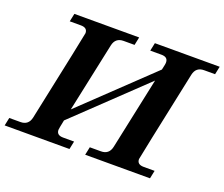

<svg xmlns="http://www.w3.org/2000/svg" viewBox="-141 -913 1275 1093"><g transform="rotate(20 497.0 -366.0)"><path d="M859.9 0H467.3L477.5 -48.8H544.9Q593.8 -48.8 604.5 -97.7L696.8 -532.7L287.1 -142.1Q275.9 -88.4 275.9 -81.5Q275.9 -48.8 315.9 -48.8H382.3L372.1 0H-20.5L-10.3 -48.8H57.1Q106 -48.8 116.7 -97.7Q232.4 -644 232.4 -650.9Q232.4 -683.6 192.4 -683.6H125L135.3 -732.4H527.8L517.6 -683.6H451.2Q402.3 -683.6 391.6 -634.8L302.2 -214.4L711.9 -605L718.3 -634.8Q720.2 -643.6 720.2 -650.9Q720.2 -683.6 680.2 -683.6H612.8L623 -732.4H1015.6L1005.4 -683.6H939Q890.1 -683.6 879.4 -634.8Q763.7 -88.4 763.7 -81.5Q763.7 -48.8 803.7 -48.8H870.1Z"/></g></svg>

Font: Munson
Style: Bold Italic
Weight: 700
Italic angle: -12°
Designer: Paul James MIller
Foundry: High-Logic / Made with FontCreator
Version: Version 2.10;May 5, 2019;FontCreator 11.5.0.2430 64-bit